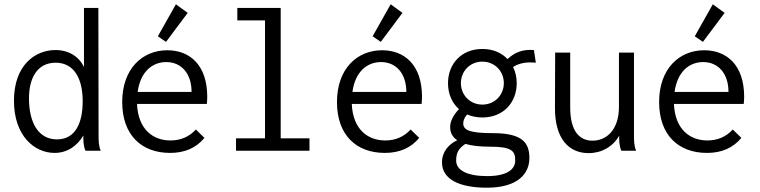

<svg xmlns="http://www.w3.org/2000/svg" viewBox="-20 -702 3540 894"><path d="M234 10C293 10 339 -22 368 -71C368 -47 368 -24 378 0H449C439 -24 439 -47 439 -71L438 -665H371V-390C348 -438 301 -469 238 -469C145 -469 45 -400 45 -233C45 -69 141 10 234 10ZM245 -53C160 -53 115 -129 115 -244C115 -345 158 -410 239 -410C327 -410 365 -333 365 -231C365 -132 333 -53 245 -53Z M753 -507 854 -642 799 -682 715 -533ZM772 10C840 10 893 -13 932 -60L892 -99C861 -65 821 -48 774 -48C692 -48 623 -100 618 -218H943C944 -229 945 -240 945 -251C945 -400 863 -468 759 -468C643 -468 549 -382 549 -227C549 -74 638 10 772 10ZM621 -274C634 -370 691 -413 754 -413C825 -413 872 -359 872 -274Z M1079 0H1421V-58H1287V-665H1085V-607H1214V-58H1079Z M1753 -507 1854 -642 1799 -682 1715 -533ZM1772 10C1840 10 1893 -13 1932 -60L1892 -99C1861 -65 1821 -48 1774 -48C1692 -48 1623 -100 1618 -218H1943C1944 -229 1945 -240 1945 -251C1945 -400 1863 -468 1759 -468C1643 -468 1549 -382 1549 -227C1549 -74 1638 10 1772 10ZM1621 -274C1634 -370 1691 -413 1754 -413C1825 -413 1872 -359 1872 -274Z M2226 -155C2325 -155 2386 -226 2386 -315C2386 -342 2380 -368 2369 -390C2400 -410 2435 -414 2475 -410L2466 -469C2414 -473 2378 -459 2343 -427C2316 -456 2276 -474 2226 -474C2127 -474 2066 -403 2066 -315C2066 -266 2084 -223 2117 -194C2092 -167 2076 -139 2076 -110C2076 -83 2088 -63 2109 -49C2070 -31 2038 4 2038 54C2038 133 2119 172 2247 172C2393 172 2445 105 2445 34C2445 -33 2417 -82 2277 -82C2170 -82 2137 -95 2137 -127C2137 -141 2142 -153 2155 -169C2176 -160 2200 -155 2226 -155ZM2226 -215C2168 -215 2126 -260 2126 -315C2126 -370 2168 -415 2226 -415C2284 -415 2326 -370 2326 -315C2326 -260 2284 -215 2226 -215ZM2104 46C2104 8 2116 -11 2147 -32C2177 -23 2216 -19 2262 -19C2363 -19 2379 1 2379 45C2379 88 2339 118 2248 118C2158 118 2104 92 2104 46Z M2721 11C2781 11 2834 -19 2863 -70C2863 -47 2863 -23 2873 0H2942C2932 -24 2932 -47 2932 -71V-457H2862V-205C2862 -96 2803 -47 2739 -47C2682 -47 2635 -86 2635 -202V-457H2565L2564 -202C2563 -54 2630 11 2721 11Z M3253 -507 3354 -642 3299 -682 3215 -533ZM3272 10C3340 10 3393 -13 3432 -60L3392 -99C3361 -65 3321 -48 3274 -48C3192 -48 3123 -100 3118 -218H3443C3444 -229 3445 -240 3445 -251C3445 -400 3363 -468 3259 -468C3143 -468 3049 -382 3049 -227C3049 -74 3138 10 3272 10ZM3121 -274C3134 -370 3191 -413 3254 -413C3325 -413 3372 -359 3372 -274Z"/></svg>

Font: Inconsolata
Style: Regular
Weight: 400
Monospace: yes
Designer: Raph Levien, Cyreal, Brenton Simpson
Foundry: Raph Levien, Cyreal, Google
Version: Version 3.100